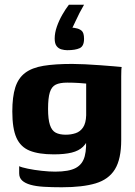

<svg xmlns="http://www.w3.org/2000/svg" viewBox="-20 -671 572 811"><path d="M241 120Q199 120 165.5 118Q132 116 109 109.5Q86 103 73.5 91.5Q61 80 61 61Q61 55 61 45Q61 35 61 31Q71 36 97.5 41.5Q124 47 156 50.5Q188 54 213 54Q271 54 300 38.5Q329 23 338 -11.5Q347 -46 342 -100L359 -98Q348 -68 330.5 -51Q313 -34 283 -26.5Q253 -19 207 -19Q144 -19 105.5 -34.5Q67 -50 49.5 -89Q32 -128 32 -200Q32 -262 44.5 -301.5Q57 -341 86 -363Q115 -385 163.5 -393Q212 -401 285 -401Q307 -401 339 -399.5Q371 -398 403.5 -395.5Q436 -393 461 -391Q486 -389 494 -388Q493 -385 492.5 -374Q492 -363 492 -348.5Q492 -334 492 -319V-80Q492 1 465.5 44Q439 87 384 103.5Q329 120 241 120ZM258 -102Q280 -102 299.5 -108.5Q319 -115 331 -133Q343 -151 344 -184V-318Q336 -319 313 -320.5Q290 -322 264 -322Q233 -322 215.5 -313.5Q198 -305 190.5 -281Q183 -257 183 -211Q183 -167 191 -143Q199 -119 215.5 -110.5Q232 -102 258 -102ZM264 -459Q252 -459 239.5 -462.5Q227 -466 219 -476.5Q211 -487 211 -508Q211 -532 220 -558Q229 -584 243 -608.5Q257 -633 271 -651H335Q324 -632 316 -616.5Q308 -601 301.5 -586.5Q295 -572 286 -554Q289 -554 293 -553.5Q297 -553 300 -552Q314 -550 324.5 -541.5Q335 -533 335 -507Q335 -476 316.5 -467.5Q298 -459 264 -459Z"/></svg>

Font: r_Genos
Style: Bold
Weight: 700
Designer: Robert E. Leuschke
Foundry: Robert E. Leuschke
Version: Version 2.000;June 29, 2024;FontCreator 14.0.0.2814 32-bit